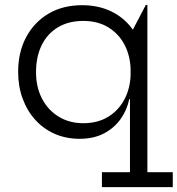

<svg xmlns="http://www.w3.org/2000/svg" viewBox="-20 -564 734 794"><path d="M589.5 148H694.5V210H401.5V148H517.5V-202.5L520 -243.5V-280.5L517.5 -339V-418.5L583 -543.5H589.5ZM319.5 -542.5Q386.5 -542.5 439.2 -517.2Q492 -492 526.5 -445.2Q561 -398.5 572.5 -334L520.5 -266Q520.5 -328 496.8 -375.5Q473 -423 429 -450.2Q385 -477.5 324.5 -477.5Q263.5 -477.5 219.5 -451Q175.5 -424.5 152.2 -376.8Q129 -329 129 -265.5Q129 -203.5 153.8 -156Q178.5 -108.5 222.8 -81.5Q267 -54.5 324.5 -54.5Q384.5 -54.5 428.2 -81.5Q472 -108.5 496.2 -156.2Q520.5 -204 520.5 -266L531.5 -154H514.5Q505.5 -110 479.5 -72.8Q453.5 -35.5 411 -12.8Q368.5 10 309 10Q253.5 10 207 -10.2Q160.5 -30.5 126.5 -67.8Q92.5 -105 73.8 -155.8Q55 -206.5 55 -267Q55 -348 88 -410Q121 -472 180.2 -507.2Q239.5 -542.5 319.5 -542.5Z"/></svg>

Font: Hepta Slab
Style: Regular
Weight: 400
Designer: Michael LaGattuta
Foundry: Michael LaGattuta
Version: Version 1.100